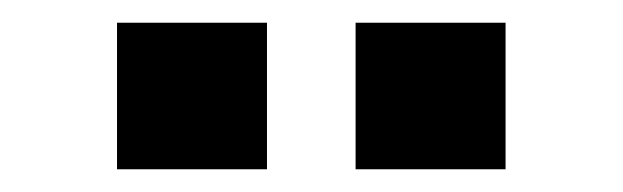

<svg xmlns="http://www.w3.org/2000/svg" viewBox="-20 -742 548 169"><path d="M83 -593V-722H215V-593ZM293 -593V-722H425V-593Z"/></svg>

Font: Oxford Sans
Style: Regular
Weight: 800
Designer: Matt McInerney, Pablo Impallari, Rodrigo Fuenzalida
Foundry: Matt McInerney, Pablo Impallari, Rodrigo Fuenzalida
Version: Version 3.000g; ttfautohint (v1.5) -l 8 -r 28 -G 28 -x 14 -D